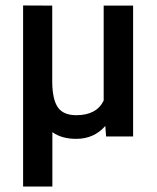

<svg xmlns="http://www.w3.org/2000/svg" viewBox="-20 -475 572 698"><path d="M257.3 -56.2Q331.1 -56.2 356.9 -109.4V-454.6H463.9V21H365.7L362.8 -17.1Q321.8 29.8 257.3 29.8Q204.1 29.8 170.4 5.4V203.1H64V-455.1L169.9 -454.6V-175.3Q170.9 -111.8 190.9 -84Q210.9 -56.2 257.3 -56.2Z"/></svg>

Font: Yantramanav Medium
Style: Regular
Weight: 500
Version: Version 1.001;PS 1.0;hotconv 1.0.72;makeotf.lib2.5.5900; ttf